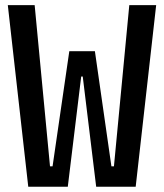

<svg xmlns="http://www.w3.org/2000/svg" viewBox="-20 -713 626 733"><path d="M87.9 0 9.8 -693.4H112.3L170.9 -78.1H180.7L244.6 -517.6H342.3L309.6 -420.9H290L238.8 0ZM347.2 0 295.9 -420.9H276.4L244.6 -517.6H342.3L405.3 -78.1H415L473.6 -693.4H576.2L498 0Z"/></svg>

Font: Cascadia Code PL
Style: Regular
Weight: 400
Monospace: yes
Designer: Aaron Bell
Foundry: Saja Typeworks
Version: Version 2102.003